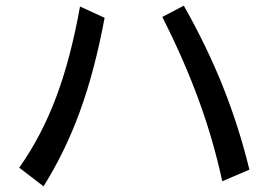

<svg xmlns="http://www.w3.org/2000/svg" viewBox="-20 -629 960 679"><path d="M766 12Q734 -136 682 -277.5Q630 -419 554 -569L630 -609Q712 -464 768.5 -322.5Q825 -181 862 -29ZM48 -36Q127 -148 178.5 -285Q230 -422 263 -606L350 -566Q315 -379 263 -236Q211 -93 134 30Z"/></svg>

Font: LINE Seed Sans KR Regular
Style: Regular
Weight: 400
Designer: LINE VX Design & Sandoll Inc & Dalton Maag Ltd
Foundry: Sandoll Inc.
Version: Version 1.000